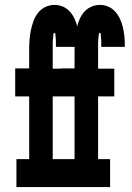

<svg xmlns="http://www.w3.org/2000/svg" viewBox="-20 -763 540 783"><path d="M47 0V-114H99V-370H42V-484H99V-563Q99 -582 100.5 -601.5Q102 -621 106 -640Q110 -659 116.5 -677Q123 -695 135 -710.5Q147 -726 165 -734.5Q183 -743 202 -743Q220 -743 236.5 -736Q253 -729 265 -715.5Q277 -702 284.5 -685.5Q292 -669 296 -652Q300 -635 302 -617.5Q304 -600 304 -582V-572H208V-575Q208 -578 208 -581Q208 -584 208 -586.5Q208 -589 208 -592Q208 -595 208 -597.5Q208 -600 207.5 -603Q207 -606 207 -608.5Q207 -611 206.5 -614Q206 -617 206 -619.5Q206 -622 205.5 -625.5Q205 -629 202 -629Q199 -629 198.5 -625.5Q198 -622 197.5 -619Q197 -616 197 -613.5Q197 -611 196.5 -608Q196 -605 196 -602.5Q196 -600 195.5 -597Q195 -594 195 -591Q195 -588 195 -585.5Q195 -583 195 -580Q195 -577 195 -574Q195 -571 195 -568.5Q195 -566 195 -563V-483H261V-370H195V-114H244V0ZM232 0V-114H284V-370H227V-484H284V-563Q284 -582 285.5 -601.5Q287 -621 291 -640Q295 -659 301.5 -677Q308 -695 320 -710.5Q332 -726 350 -734.5Q368 -743 387 -743Q405 -743 421.5 -736Q438 -729 450 -715.5Q462 -702 469.5 -685.5Q477 -669 481 -652Q485 -635 487 -617.5Q489 -600 489 -582V-572H393V-575Q393 -578 393 -581Q393 -584 393 -586.5Q393 -589 393 -592Q393 -595 393 -597.5Q393 -600 392.5 -603Q392 -606 392 -608.5Q392 -611 391.5 -614Q391 -617 391 -619.5Q391 -622 390.5 -625.5Q390 -629 387 -629Q384 -629 383.5 -625.5Q383 -622 382.5 -619Q382 -616 382 -613.5Q382 -611 381.5 -608Q381 -605 381 -602.5Q381 -600 380.5 -597Q380 -594 380 -591Q380 -588 380 -585.5Q380 -583 380 -580Q380 -577 380 -574Q380 -571 380 -568.5Q380 -566 380 -563V-483H446V-370H380V-114H429V0Z"/></svg>

Font: Iosevka Curly Slab Heavy
Style: Regular
Weight: 900
Monospace: yes
Designer: Belleve Invis
Foundry: Belleve Invis
Version: Version 22.1.2; ttfautohint (v1.8.4)